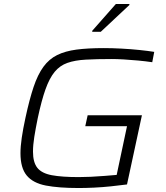

<svg xmlns="http://www.w3.org/2000/svg" viewBox="-20 -938 835 966"><path d="M376 8Q275 8 210.5 -4.5Q146 -17 114.5 -55Q83 -93 83 -167Q83 -201 89.5 -245.5Q96 -290 108 -345Q128 -438 149 -500.5Q170 -563 198.5 -602Q227 -641 267.5 -661Q308 -681 365 -688.5Q422 -696 502 -696Q544 -696 591 -693.5Q638 -691 681.5 -686.5Q725 -682 756 -677L746 -625Q712 -630 674.5 -633.5Q637 -637 602.5 -639Q568 -641 543 -641Q467 -641 412 -638Q357 -635 319 -621.5Q281 -608 255 -576.5Q229 -545 209 -489Q189 -433 170 -344Q159 -290 152.5 -249Q146 -208 146 -175Q146 -121 168 -93.5Q190 -66 240.5 -56.5Q291 -47 376 -47Q402 -47 436.5 -48.5Q471 -50 506.5 -53Q542 -56 567 -58L619 -303H409L421 -358H694L619 -10Q581 -5 538 -0.5Q495 4 453 6Q411 8 376 8ZM444 -778V-783L563 -918H631V-913L487 -778Z"/></svg>

Font: Saira Expanded Light
Style: Italic
Weight: 300
Width: 7
Italic angle: -12°
Designer: Hector Gatti with collaboration of the Omnibus-Type team
Foundry: Omnibus-Type
Version: Version 1.101